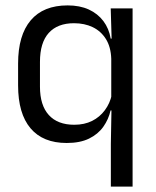

<svg xmlns="http://www.w3.org/2000/svg" viewBox="-20 -519 577 711"><path d="M227 10.5Q139 10.5 93 -44Q47 -98.5 47 -203V-283.5Q47 -388.5 93.8 -443.8Q140.5 -499 230.5 -499Q275.5 -499 308.8 -483.8Q342 -468.5 362.8 -441Q383.5 -413.5 390 -376H417L392 -301.5Q390.5 -345.5 372 -374.8Q353.5 -404 323.2 -418.5Q293 -433 254 -433Q193 -433 160.5 -397Q128 -361 128 -290V-198Q128 -129 160.8 -93Q193.5 -57 255 -57Q292.5 -57 321 -71.2Q349.5 -85.5 368.2 -110.8Q387 -136 394 -168L412.5 -110H389.5Q382 -77 362.5 -49.5Q343 -22 309.8 -5.8Q276.5 10.5 227 10.5ZM390.5 172V13.5L393 -125.5L392 -141.5V-345.5L393.5 -370.5L390 -488H471V172Z"/></svg>

Font: Anek Bangla Medium
Style: Regular
Weight: 400
Version: Version 1.003